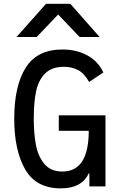

<svg xmlns="http://www.w3.org/2000/svg" viewBox="-20 -1002 640 1032"><path d="M56.5 -364Q56.5 -540 118 -638Q179.5 -736 315.5 -736Q390 -736 448.2 -705Q506.5 -674 535.5 -612.5L459 -561.5Q432 -609.5 398 -626.2Q364 -643 324.5 -643Q258 -643 222 -606.5Q186 -570 173.8 -510Q161.5 -450 161.5 -365Q161.5 -286.5 172.8 -224.8Q184 -163 218 -121.5Q252 -80 315.5 -80Q457 -80 457 -299H296V-382H547V0H460.5V-69.5H456.5Q419 10.5 307 10.5Q174 10.5 115.2 -91.8Q56.5 -194 56.5 -364ZM227.5 -981.5H358L515.5 -803H408L292.5 -924L177 -803H68.5Z"/></svg>

Font: JuliaMono Medium
Style: Regular
Weight: 500
Monospace: yes
Designer: cormullion
Foundry: corm
Version: Version 0.054; ttfautohint (v1.8.4)